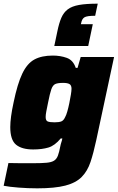

<svg xmlns="http://www.w3.org/2000/svg" viewBox="-31 -821 642 1047"><path d="M172 206Q122 206 70.5 202Q19 198 -11 192L15 68Q47 69 82 69Q117 69 150 69Q196 69 223 66.5Q250 64 264 55Q278 46 285 27Q292 8 298 -24Q300 -35 303.5 -45Q307 -55 309 -66H300Q268 -27 233 -16.5Q198 -6 150 -6Q88 -6 56.5 -32Q25 -58 25 -128Q25 -179 43 -262Q64 -364 90.5 -419.5Q117 -475 156.5 -496.5Q196 -518 257 -518Q298 -518 333 -505.5Q368 -493 382 -451H392L409 -510H591L494 -57Q479 13 462.5 62.5Q446 112 414.5 144Q383 176 325.5 191Q268 206 172 206ZM267 -154Q291 -154 303.5 -159Q316 -164 324 -182Q330 -192 336 -213Q342 -234 347 -258.5Q352 -283 355.5 -304.5Q359 -326 359 -337Q359 -356 348 -362.5Q337 -369 313 -369Q285 -369 271 -363Q257 -357 249 -334.5Q241 -312 231 -261Q225 -232 221.5 -213.5Q218 -195 218 -183Q218 -163 229.5 -158.5Q241 -154 267 -154ZM265 -570 282 -651Q291 -695 303.5 -724Q316 -753 338.5 -770Q361 -787 400 -794Q439 -801 502 -801L488 -735Q443 -735 429.5 -726.5Q416 -718 412 -697L410 -689H475L450 -570Z"/></svg>

Font: Saira ExtraBold
Style: Italic
Weight: 800
Italic angle: -12°
Designer: Hector Gatti with collaboration of the Omnibus-Type team
Foundry: Omnibus-Type
Version: Version 1.100; ttfautohint (v1.8.3)